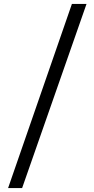

<svg xmlns="http://www.w3.org/2000/svg" viewBox="-20 -838 478 972"><path d="M21 114H92L418 -818H344Z"/></svg>

Font: Advent Pro Medium
Style: Regular
Weight: 500
Designer: VivaRado, Andreas Kalpakidis
Foundry: VivaRado, Andreas Kalpakidis
Version: Version 3.000